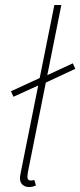

<svg xmlns="http://www.w3.org/2000/svg" viewBox="-20 -742 322 770"><path d="M34 -354 24 -376 150 -434 164 -438 272 -488 282 -466 158 -408 144 -404ZM96 8Q81 8 70.5 -1Q60 -10 60 -28Q60 -33 61.5 -40Q63 -47 64 -54L198 -722H226L92 -52Q91 -45 90.5 -40Q90 -35 90 -32Q90 -18 104 -18Q107 -18 109.5 -18.5Q112 -19 118 -20L124 2Q117 5 111 6.5Q105 8 96 8Z"/></svg>

Font: Source Sans 3 VF
Style: Italic
Weight: 200
Italic angle: -11°
Designer: Paul D. Hunt
Foundry: Adobe Systems Incorporated
Version: Version 3.042;hotconv 1.0.118;makeotfexe 2.5.65603